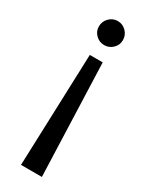

<svg xmlns="http://www.w3.org/2000/svg" viewBox="-181 -517 582 748"><g transform="rotate(30 110.0 -143.0)"><path d="M157 194H63L81 -311H139ZM110 -372Q88 -372 72 -387.5Q56 -403 56 -425Q56 -448 72 -464Q88 -480 110 -480Q132 -480 148 -464Q164 -448 164 -425Q164 -403 148 -387.5Q132 -372 110 -372Z"/></g></svg>

Font: Philosopher
Style: Regular
Weight: 400
Designer: Jovanny Lemonad
Foundry: Jovanny Lemonad
Version: Version 1.000